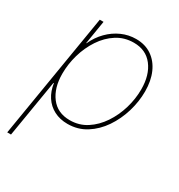

<svg xmlns="http://www.w3.org/2000/svg" viewBox="-177 -668 927 992"><g transform="rotate(30 287.0 -171.5)"><path d="M11.2 204.1 134.3 -539.1H156.7L133.8 -399.4H135.7Q156.2 -444.3 189 -477.5Q221.7 -510.7 262.5 -528.8Q303.2 -546.9 347.7 -546.9Q402.3 -546.9 441.4 -520Q480.5 -493.2 501.5 -445.6Q522.5 -397.9 522.5 -335Q522.5 -274.4 504.2 -213.1Q485.8 -151.9 451.4 -101.3Q417 -50.8 368.2 -20Q319.3 10.7 258.3 10.7Q212.9 10.7 177.7 -7.6Q142.6 -25.9 120.8 -59.1Q99.1 -92.3 92.8 -136.7H90.3L33.7 204.1ZM258.8 -11.7Q314.5 -11.7 358.9 -40.5Q403.3 -69.3 434.8 -116.5Q466.3 -163.6 483.2 -220.7Q500 -277.8 500 -334.5Q500 -419.9 459.7 -472.2Q419.4 -524.4 347.2 -524.4Q291 -524.4 246.3 -495.8Q201.7 -467.3 170.2 -419.7Q138.7 -372.1 122.3 -314.9Q106 -257.8 106 -200.7Q106 -116.7 145.8 -64.2Q185.5 -11.7 258.8 -11.7Z"/></g></svg>

Font: Inter 18pt Thin
Style: Italic
Weight: 250
Italic angle: -9.3988°
Version: Version 4.001;git-66647c0bb